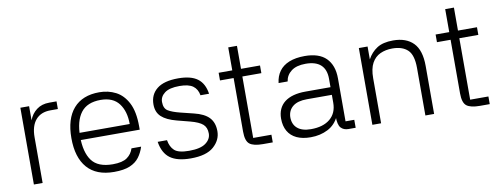

<svg xmlns="http://www.w3.org/2000/svg" viewBox="-57 -937 3202 1234"><g transform="rotate(-10 1544.0 -320.5)"><path d="M140 0H83V-501H140V-409Q155 -450 188.5 -475.5Q222 -501 271 -501H319V-451H270Q208 -451 174 -411.5Q140 -372 140 -298Z M392 -276H757Q757 -359 718.5 -410Q680 -461 599 -461Q511 -461 470 -407Q429 -353 429 -251Q429 -149 469 -94.5Q509 -40 606 -40Q669 -40 699.5 -62Q730 -84 741 -120H804Q792 -82 770 -52.5Q748 -23 709 -6.5Q670 10 606 10Q490 10 431 -57.5Q372 -125 372 -251Q372 -377 430.5 -444Q489 -511 599 -511Q658 -511 706.5 -486Q755 -461 784.5 -404Q814 -347 814 -251V-229H391Z M1237 -379Q1230 -420 1201.5 -440.5Q1173 -461 1114 -461Q1048 -461 1017 -437.5Q986 -414 986 -379Q986 -337 1012 -321Q1038 -305 1090 -292L1175 -271Q1242 -255 1273 -222Q1304 -189 1304 -133Q1304 -75 1256 -32.5Q1208 10 1106 10Q1018 10 972 -23.5Q926 -57 914 -132H975Q982 -88 1008 -64Q1034 -40 1104 -40Q1178 -40 1212.5 -65.5Q1247 -91 1247 -128Q1247 -167 1223.5 -188Q1200 -209 1143 -224L1058 -246Q993 -263 961 -292.5Q929 -322 929 -373Q929 -437 975 -474Q1021 -511 1114 -511Q1197 -511 1240 -479Q1283 -447 1293 -379Z M1647 -451H1523V-50H1642V0H1578Q1517 0 1491.5 -20Q1466 -40 1466 -101V-451H1377V-501H1466V-651H1523V-501H1647Z M2183 0H2136Q2105 0 2087 -19.5Q2069 -39 2069 -96H2076Q2051 -41 2001 -15.5Q1951 10 1889 10Q1835 10 1797.5 -7.5Q1760 -25 1740.5 -59Q1721 -93 1721 -141Q1721 -175 1733 -202Q1745 -229 1768.5 -247.5Q1792 -266 1826.5 -275.5Q1861 -285 1905 -285H2069V-340Q2069 -400 2036 -430.5Q2003 -461 1937 -461Q1877 -461 1843.5 -435.5Q1810 -410 1804 -369H1745Q1750 -413 1773 -445Q1796 -477 1838 -494Q1880 -511 1940 -511Q1986 -511 2021 -499.5Q2056 -488 2079 -465Q2102 -442 2114 -409Q2126 -376 2126 -332V-52H2183ZM1781 -142Q1780 -94 1810.5 -67.5Q1841 -41 1899 -41Q1979 -41 2024 -78.5Q2069 -116 2069 -184V-235H1906Q1846 -235 1814.5 -210Q1783 -185 1781 -142Z M2349 0H2292V-501H2349V-417Q2372 -460 2411 -485.5Q2450 -511 2517 -511Q2602 -511 2648.5 -463.5Q2695 -416 2695 -313V0H2638V-310Q2638 -395 2603 -428Q2568 -461 2503 -461Q2459 -461 2424 -445Q2389 -429 2369 -392.5Q2349 -356 2349 -294Z M3063 -451H2939V-50H3058V0H2994Q2933 0 2907.5 -20Q2882 -40 2882 -101V-451H2793V-501H2882V-651H2939V-501H3063Z"/></g></svg>

Font: 42dot Sans Light
Style: Regular
Weight: 300
Designer: 42dot
Version: Version 1.000